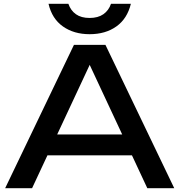

<svg xmlns="http://www.w3.org/2000/svg" viewBox="-20 -985 939 1005"><path d="M184 -172V-281H708V-172ZM532 -750 892 0H751L424 -700H475L148 0H7L367 -750ZM234 -965H338Q350 -930 377.5 -910.5Q405 -891 449 -891Q493 -891 521 -910.5Q549 -930 561 -965H665Q646 -887 589 -846.5Q532 -806 449 -806Q367 -806 309.5 -846.5Q252 -887 234 -965Z"/></svg>

Font: Bounded
Style: Regular
Weight: 400
Designer: Vlad Churkin
Version: Version 1.0